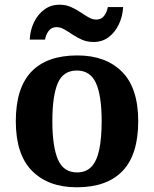

<svg xmlns="http://www.w3.org/2000/svg" viewBox="-20 -784 654 814"><path d="M305 10Q185 10 116 -59.5Q47 -129 47 -270Q47 -411 113 -480Q179 -549 308 -549Q428 -549 497 -480Q566 -411 566 -270Q566 -129 500 -59.5Q434 10 305 10ZM307 -53Q345 -53 368 -77.5Q391 -102 401 -151Q411 -200 411 -270Q411 -378 387 -431.5Q363 -485 306 -485Q248 -485 225 -431.5Q202 -378 202 -270Q202 -163 225.5 -108Q249 -53 307 -53ZM377 -606Q350 -606 328 -615.5Q306 -625 287.5 -637.5Q269 -650 252.5 -659.5Q236 -669 220 -669Q198 -669 186 -652.5Q174 -636 171 -616H106Q108 -657 124.5 -690.5Q141 -724 168.5 -744Q196 -764 232 -764Q259 -764 280.5 -754.5Q302 -745 320.5 -732.5Q339 -720 355.5 -710.5Q372 -701 388 -701Q410 -701 422 -717.5Q434 -734 437 -754H502Q500 -714 483.5 -680Q467 -646 440 -626Q413 -606 377 -606Z"/></svg>

Font: Noto Serif Hebrew
Style: Bold
Weight: 700
Version: Version 2.003